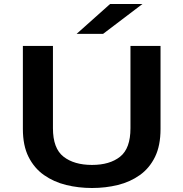

<svg xmlns="http://www.w3.org/2000/svg" viewBox="-20 -930 915 961"><path d="M440.5 11Q373 11 311 -4.2Q249 -19.5 200.2 -53.8Q151.5 -88 123 -144.5Q94.5 -201 94.5 -284.5V-700H245V-288Q245 -187 298 -145.8Q351 -104.5 440.5 -104.5Q529.5 -104.5 581.2 -145.8Q633 -187 633 -288V-700H783.5V-284.5Q783.5 -201 755.8 -144.5Q728 -88 680 -53.8Q632 -19.5 570.2 -4.2Q508.5 11 440.5 11ZM496 -760.5H363.5L531 -910H693Z"/></svg>

Font: Trispace SemiExpanded SemiBold
Style: Regular
Weight: 600
Width: 6
Designer: Tyler Finck
Foundry: Etcetera Type Company
Version: Version 1.210; ttfautohint (v1.8.3)